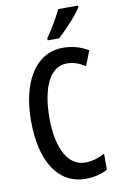

<svg xmlns="http://www.w3.org/2000/svg" viewBox="-102 -996 661 1061"><g transform="rotate(-10 228.5 -465.0)"><path d="M415 -931V-940H303C282 -895 253 -845 216 -792V-780H280C323 -818 390 -890 415 -931ZM297 -636C335 -636 369 -623 400 -603L433 -686C389 -712 343 -725 292 -725C130 -725 48 -564 48 -357C48 -126 139 10 290 10C338 10 379 0 414 -19V-109C380 -91 344 -79 303 -79C209 -79 151 -182 151 -356C151 -509 195 -636 297 -636Z"/></g></svg>

Font: Noto Sans Khmer ExtraCondensed Medium
Style: Regular
Weight: 500
Width: 2
Designer: Danh Hong and the Monotype Design Team
Foundry: Monotype Imaging Inc.
Version: Version 2.004